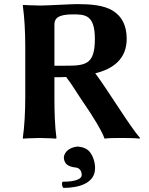

<svg xmlns="http://www.w3.org/2000/svg" viewBox="-20 -672 727 935"><path d="M245 -296C263 -296 282 -296 302 -297C330 -262 357 -215 384 -176C434 -104 478 -31 489 3C508 0 548 0 567 0C587 0 640 0 660 3L662 0C611 -58 507 -231 444 -315C529 -336 597 -383 597 -483C597 -548 573 -592 532 -618C486 -648 419 -652 353 -652C328 -652 207 -645 177 -645C143 -645 93 -648 93 -648L91 -645C99 -588 103 -520 103 -445V-200C103 -125 99 -54 91 0L92 3C92 3 138 0 173 0C207 0 253 3 253 3L255 0C247 -57 245 -125 245 -200ZM334 -602C395 -602 442 -600 442 -482C442 -357 396 -352 299 -352H245V-553C245 -582 263 -602 334 -602ZM291 97C293 125 310 140 350 144C366 146 378 159 378 181C378 199 349 213 284 213C280 222 282 238 289 243C365 243 443 220 443 147C443 118 433 88 418 69C404 51 383 44 361 42H355C319 46 294 67 291 93Z"/></svg>

Font: Libertinus Sans
Style: Bold
Weight: 700
Designer: Philipp H. Poll, Khaled Hosny
Foundry: Caleb Maclennan
Version: Version 7.050;RELEASE